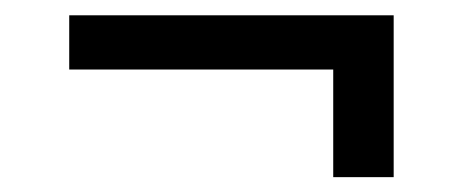

<svg xmlns="http://www.w3.org/2000/svg" viewBox="-20 -392 620 256"><path d="M72.3 -371.6H504.9V-155.8H424.3V-299.3H72.3Z"/></svg>

Font: Lato-Medium
Style: Regular
Weight: 500
Designer: Lukasz Dziedzic
Foundry: tyPoland Lukasz Dziedzic
Version: Version 2.006; 2014-01-15